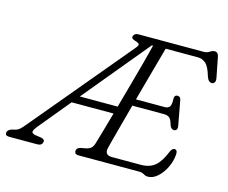

<svg xmlns="http://www.w3.org/2000/svg" viewBox="-148 -859 1204 1015"><g transform="rotate(15 454.0 -352.0)"><path d="M686.5 0H354Q333 0 333 -18.5Q333 -34.5 354 -40.5L386 -46.5Q401 -50 410.5 -58.2Q420 -66.5 426 -85.5Q429.5 -97 443.5 -145.5Q457.5 -194 476.5 -261.5H247L108 -93Q88.5 -69.5 87.5 -59Q86.5 -48.5 106 -44.5L142.5 -39Q162 -33.5 157.5 -18Q152.5 0 129.5 0H-25Q-50 0 -45 -20.5Q-42 -33 -21.5 -40.5L-1.5 -45Q11 -48.5 21.2 -57.8Q31.5 -67 47 -86L501.5 -630Q513 -644 510 -650.2Q507 -656.5 493.5 -660.5Q464 -667.5 468 -681.5Q473 -700 495.5 -700H852Q870 -700 883.2 -709Q896.5 -718 909 -718Q927.5 -718 932 -692.5L953.5 -582.5Q956 -568 951.2 -560.2Q946.5 -552.5 938 -551.5Q917.5 -550 907.5 -580Q893 -630 874.5 -647Q856 -664 829.5 -664H654Q645.5 -633.5 632.2 -585.5Q619 -537.5 603.2 -480.2Q587.5 -423 571.5 -364.5H729.5Q748 -364.5 756 -376.2Q764 -388 762 -422.5Q764 -440 778.5 -440Q788 -440 792.8 -435Q797.5 -430 798.5 -422.5L823.5 -287Q826 -273 821 -266.2Q816 -259.5 807 -259.5Q791.5 -259.5 784.5 -278.5Q775.5 -310 764.8 -318.8Q754 -327.5 734 -327.5H561.5Q545.5 -268.5 531.5 -216.2Q517.5 -164 507.8 -128Q498 -92 495.5 -80.5Q484.5 -37 527 -37H686Q733.5 -37 763 -61.5Q792.5 -86 816 -145.5Q824.5 -163.5 837 -163.5Q853.5 -163.5 852 -138Q849.5 -101.5 832.8 -66.8Q816 -32 790.8 -9Q765.5 14 737.5 14Q725 14 713.8 7Q702.5 0 686.5 0ZM578.5 -662 281 -302.5H488Q505 -363.5 523.2 -429.2Q541.5 -495 557.8 -555.5Q574 -616 585.5 -662Z"/></g></svg>

Font: Fraunces 72pt S100 Light
Style: Italic
Weight: 300
Italic angle: -16°
Version: Version 1.000; ttfautohint (v1.8.3)